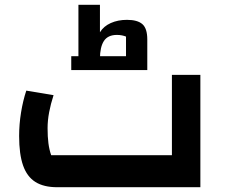

<svg xmlns="http://www.w3.org/2000/svg" viewBox="-20 -783 944 803"><path d="M219 0Q163 0 128 -22Q93 -44 76.5 -91Q60 -138 60 -214Q60 -263 68 -312.5Q76 -362 90 -404L204 -385Q192 -348 185.5 -313.5Q179 -279 179 -247Q179 -211 182.5 -184Q186 -157 194 -134H699V-470H818V0ZM308 -537V-763H398V-648Q413 -673 443 -686.5Q473 -700 511 -700Q555 -700 575.5 -682Q596 -664 596 -618V-537H507V-630Q500 -633 490 -635Q480 -637 469 -637Q431 -637 414.5 -611.5Q398 -586 398 -537ZM278 -490V-548H596V-490Z"/></svg>

Font: Changa ExtraLight SemiBold
Style: Regular
Weight: 600
Version: Version 3.002; ttfautohint (v1.8.2)